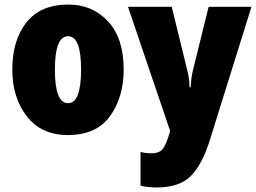

<svg xmlns="http://www.w3.org/2000/svg" viewBox="-20 -583 1124 843"><path d="M523 -278Q523 -415 454.5 -489Q386 -563 280 -563Q158 -563 96 -484.5Q34 -406 34 -278Q34 -154 98 -72Q162 10 278 10Q403 10 463 -73Q523 -156 523 -278ZM221 -277Q221 -424 279 -424Q336 -424 336 -278Q336 -130 279 -130Q221 -130 221 -277ZM542 -553 727 -8 724 2Q710 50 695.5 70Q681 90 644 90Q616 90 597 84V232Q627 240 669 240Q766 240 816.5 191Q867 142 901 33L1084 -553H896L827 -274Q822 -254 820 -235Q818 -216 817 -200H812Q812 -237 802 -275L734 -553Z"/></svg>

Font: Noto Sans Display SemiCondensed Black
Style: Regular
Weight: 900
Width: 4
Designer: Monotype Design Team
Foundry: Monotype Imaging Inc.
Version: Version 1.900